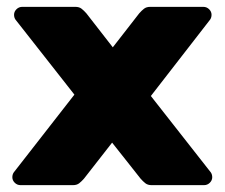

<svg xmlns="http://www.w3.org/2000/svg" viewBox="-20 -540 656 560"><path d="M16 0ZM595 -37Q599 -31 599 -23Q599 -14 592 -7Q585 0 575 0H422Q411 0 404 -5.5Q397 -11 390 -19L307 -124L225 -19Q218 -11 211 -5.5Q204 0 193 0H40Q30 0 23 -7Q16 -14 16 -23Q16 -31 20 -37L197 -264L25 -483Q21 -489 21 -497Q21 -506 28 -513Q35 -520 45 -520H200Q211 -520 218 -514.5Q225 -509 232 -501L309 -402L386 -501Q393 -509 400 -514.5Q407 -520 418 -520H573Q583 -520 590 -513Q597 -506 597 -497Q597 -489 593 -483L420 -260Z"/></svg>

Font: Hezaedrus
Style: Bold
Weight: 700
Designer: Hubert & Fischer
Foundry: Hubert & Fischer
Version: Version 1.10;September 3, 2019;FontCreator 11.5.0.2425 64-bi